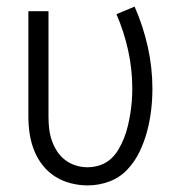

<svg xmlns="http://www.w3.org/2000/svg" viewBox="-20 -554 540 582"><path d="M246 8Q220 8 194.5 1.5Q169 -5 147 -19Q125 -33 109 -53.5Q93 -74 83.5 -98Q74 -122 70 -148Q66 -174 66 -200V-520H127V-200Q127 -182 129 -164Q131 -146 137 -128.5Q143 -111 153 -95.5Q163 -80 177.5 -69Q192 -58 209.5 -52.5Q227 -47 245 -47Q264 -47 282.5 -53Q301 -59 315.5 -72Q330 -85 339.5 -101.5Q349 -118 356 -135.5Q363 -153 367.5 -172Q372 -191 375 -209.5Q378 -228 379.5 -247Q381 -266 381 -285Q381 -344 368.5 -401Q356 -458 333 -511L388 -534Q414 -475 428 -412Q442 -349 442 -285Q442 -252 438 -219Q434 -186 425.5 -154.5Q417 -123 402.5 -93Q388 -63 365 -39Q342 -15 310.5 -3.5Q279 8 246 8Z"/></svg>

Font: Iosevka Custom Light
Style: Regular
Weight: 300
Monospace: yes
Designer: Belleve Invis
Foundry: Belleve Invis
Version: Version 27.3.5